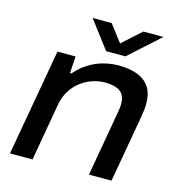

<svg xmlns="http://www.w3.org/2000/svg" viewBox="-107 -818 851 913"><g transform="rotate(15 318.0 -362.0)"><path d="M24 0 117 -526H206L201 -443H208Q237 -477 271.5 -498Q306 -519 343 -528.5Q380 -538 415 -538Q469 -538 508 -523.5Q547 -509 568 -477.5Q589 -446 589 -395Q589 -381 587 -364.5Q585 -348 582 -330L524 0H413L469 -320Q471 -332 472.5 -342.5Q474 -353 474 -362Q474 -394 461.5 -411.5Q449 -429 426.5 -436Q404 -443 375 -443Q343 -443 312 -432.5Q281 -422 255 -402Q229 -382 210.5 -352.5Q192 -323 185 -286L135 0ZM586 -724 435 -588H340L237 -724H331L411 -619H370L487 -724Z"/></g></svg>

Font: Archivo SemiExpanded Medium
Style: Italic
Weight: 500
Width: 6
Italic angle: -10°
Designer: Hector Gatti
Foundry: Omnibus-Type
Version: Version 2.001